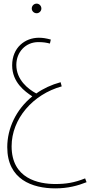

<svg xmlns="http://www.w3.org/2000/svg" viewBox="-20 -767 517 1058"><path d="M182 -694C196 -694 208 -706 208 -720C208 -735 196 -747 182 -747C167 -747 155 -735 155 -720C155 -706 167 -694 182 -694ZM285 271C355 271 409 256 457 237L449 216C389 240 343 247 285 247C193 247 44 218 44 39C44 -112 161 -247 320 -291L314 -314C263 -300 218 -279 180 -252C135 -276 70 -327 70 -409C70 -481 122 -535 191 -535C219 -535 236 -532 255 -527L260 -549C234 -556 216 -559 194 -559C119 -559 47 -506 47 -407C47 -313 117 -263 158 -236C68 -163 20 -59 20 44C20 222 158 271 285 271Z"/></svg>

Font: Noto Sans Arabic UI XCn Th
Style: Regular
Weight: 100
Width: 2
Designer: Monotype Design Team, Nadine Chahine and Nizar Qandah
Foundry: Monotype Imaging Inc.
Version: Version 2.010